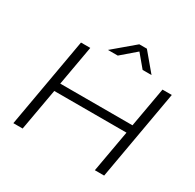

<svg xmlns="http://www.w3.org/2000/svg" viewBox="-182 -1070 1293 1271"><g transform="rotate(30 464.0 -434.5)"><path d="M71 0 192 -686H263L209 -382H761L815 -686H886L765 0H694L751 -320H199L142 0ZM371 -733 532 -869H590L704 -733H636L544 -843H574L446 -733Z"/></g></svg>

Font: Archivo Expanded ExtraLight
Style: Italic
Weight: 250
Width: 7
Italic angle: -10°
Designer: Hector Gatti
Foundry: Omnibus-Type
Version: Version 2.001